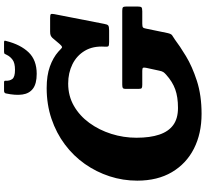

<svg xmlns="http://www.w3.org/2000/svg" viewBox="-54 -970 1041 973"><g transform="rotate(-90 466.5 -483.5)"><path d="M579 -818Q648.5 -818 687.8 -859Q727 -900 745 -971.5Q747.5 -979 746.5 -981.2Q745.5 -983.5 737.5 -983.5H691Q682 -983.5 680 -979.8Q678 -976 674.5 -969Q666.5 -952.5 650 -940.2Q633.5 -928 599 -928Q562.5 -928 552.5 -941.8Q542.5 -955.5 544 -975.5Q544.5 -983.5 536.5 -983.5H493Q481.5 -983.5 479.5 -974Q469 -925.5 474 -890.5Q479 -855.5 504 -836.8Q529 -818 579 -818ZM525 -384.5Q513 -384.5 507.8 -382Q502.5 -379.5 502.5 -366V-302Q502.5 -288.5 506.8 -285.8Q511 -283 524 -283H594Q606.5 -283 609 -279.5Q611.5 -276 609.5 -264.5L595 -197.5Q592 -182.5 587.5 -176Q583 -169.5 574.5 -162Q539 -130 500.2 -116Q461.5 -102 406 -102Q352.5 -102 319.5 -126Q286.5 -150 270.8 -196.8Q255 -243.5 255 -312.5Q255 -378 274.5 -439.8Q294 -501.5 330 -551Q366 -600.5 416.5 -629.5Q467 -658.5 529.5 -658.5Q583.5 -658.5 627.2 -637Q671 -615.5 695.8 -574Q720.5 -532.5 716.5 -473Q715.5 -458 719.2 -454.5Q723 -451 740.5 -451H798.5Q818 -451 823.8 -455.5Q829.5 -460 832 -476L881.5 -729.5Q884 -743 881 -746.5Q878 -750 862 -750H792.5Q780 -750 773.5 -747.2Q767 -744.5 761 -738.5L731 -703Q721 -691.5 716.2 -690Q711.5 -688.5 706.5 -694Q701.5 -699.5 691 -708.5Q661 -735 615.8 -751.2Q570.5 -767.5 507 -767.5Q423 -767.5 350.8 -743Q278.5 -718.5 220.8 -675.2Q163 -632 122.2 -574Q81.5 -516 59.5 -448.5Q37.5 -381 37.5 -308.5Q37.5 -206 80.5 -133Q123.5 -60 199.8 -21.2Q276 17.5 376 17.5Q470 17.5 543.2 -6.2Q616.5 -30 668.8 -61.8Q721 -93.5 753 -118Q767.5 -127 774.5 -132Q781.5 -137 785.5 -155L808 -264Q810 -276 814.2 -279.5Q818.5 -283 833.5 -283H895.5Q912 -283 916 -287.2Q920 -291.5 920 -308V-363Q920 -377 916 -380.8Q912 -384.5 898.5 -384.5Z"/></g></svg>

Font: Besley ExtraBold
Style: Italic
Weight: 800
Italic angle: -13°
Designer: Owen Earl
Foundry: indestructible type*
Version: Version 2.001